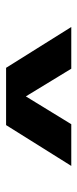

<svg xmlns="http://www.w3.org/2000/svg" viewBox="174 -990 261 650"><g transform="rotate(-90 305.0 -664.5)"><path d="M207 -774.9H400.9L539.1 -554.2H397.9L304.2 -708L210 -554.2H68.8Z"/></g></svg>

Font: Mattone
Style: Regular
Weight: 400
Width: 6
Designer: Nunzio Mazzaferro
Foundry: Collletttivo
Version: Version 2.000;Glyphs 3.2 (3217)